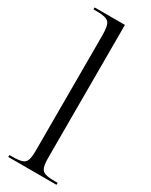

<svg xmlns="http://www.w3.org/2000/svg" viewBox="-200 -803 664 845"><g transform="rotate(30 132.5 -380.0)"><path d="M10 0V-10H25Q57 -10 73.5 -15.5Q90 -21 95.5 -37Q101 -53 101 -85V-674Q101 -723 86.5 -736.5Q72 -750 30 -750H10V-760H164V-87Q164 -54 169.5 -37.5Q175 -21 191.5 -15.5Q208 -10 241 -10H255V0Z"/></g></svg>

Font: Noto Serif Display SemiCondensed Light
Style: Regular
Weight: 300
Width: 4
Designer: Monotype Design Team
Foundry: Monotype Imaging Inc.
Version: Version 2.009